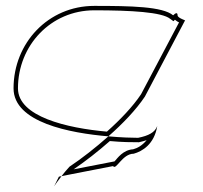

<svg xmlns="http://www.w3.org/2000/svg" viewBox="-20 -574 690 652"><path d="M26 -274C26 -158 218 -122 348 -111C397 -154 442 -201 472 -246L608 -504C615 -504 583 -512 583 -522C583 -533 576 -530 568 -522C532 -552 424 -554 300 -554C144 -554 26 -428 26 -274ZM41 -274C41 -420 153 -539 300 -539C425 -539 530 -533 558 -510L569 -502L574 -507C581 -501 584 -500 588 -498L459 -254C431 -212 389 -168 343 -127C207 -139 41 -178 41 -274ZM180 26C156 76 159 62 189 24ZM189 24 364 -10C374 6 395 -52 434 -52C463 -60 504 -84 514 -146C506 -124 484 -113 449 -106C430 -106 392 -107 348 -111C304 -72 258 -36 216 -8C205 4 196 15 189 24ZM230 1C271 -27 312 -59 353 -95C395 -91 430 -91 449 -91H452C461 -93 472 -96 478 -98C463 -80 447 -71 432 -67C398 -65 379 -37 369 -26Z"/></svg>

Font: Ampere
Style: OuLn
Weight: 400
Version: Version 1